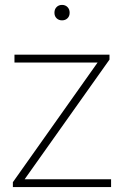

<svg xmlns="http://www.w3.org/2000/svg" viewBox="-20 -763 504 783"><path d="M32.5 0V-20L378 -508H39V-540H426.5V-520L80.5 -32H433V0ZM233 -680Q219.5 -680 210.8 -688.5Q202 -697 202 -711Q202 -725.5 210.8 -734.2Q219.5 -743 233 -743Q246.5 -743 255.2 -734.2Q264 -725.5 264 -711Q264 -697 255.2 -688.5Q246.5 -680 233 -680Z"/></svg>

Font: Encode Sans Semi Expanded Thin
Style: Regular
Weight: 100
Width: 6
Designer: Multiple Designers
Foundry: Impallari Type
Version: Version 3.000; ttfautohint (v1.8.3) -l 8 -r 50 -G 200 -x 14 